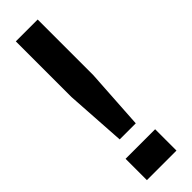

<svg xmlns="http://www.w3.org/2000/svg" viewBox="-273 -803 805 805"><g transform="rotate(-45 129.5 -400.0)"><path d="M71.4 -201.4 54.1 -470.1V-800H183.7V-470.1L166.7 -201.4ZM31.3 0V-126.5H206.6V0Z"/></g></svg>

Font: Big Shoulders Text SC Thin
Style: Regular
Weight: 100
Designer: Patric King
Foundry: XO Type Co
Version: Version 2.002